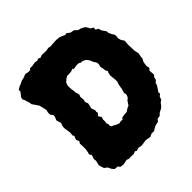

<svg xmlns="http://www.w3.org/2000/svg" viewBox="-188 -841 1013 1013"><g transform="rotate(-45 318.5 -334.0)"><path d="M165 24 145 21 138 10 116 8 105 -5 96 -24 80 -36 74 -54 71 -65 77 -91 76 -107 83 -130 75 -142 79 -156 82 -174V-198L81 -217L88 -228L81 -246L89 -266L84 -275L86 -293L84 -310L80 -335L83 -351L88 -364L80 -391L88 -410L89 -422L78 -436V-452L82 -467L78 -484L72 -509L60 -527L48 -544L46 -557L37 -586L32 -596L35 -610L45 -622L53 -632L54 -646L73 -657L78 -658L103 -670H110L137 -680L157 -676L171 -677L176 -684H193L215 -688L231 -685L243 -690L254 -684L270 -690L284 -689H305L321 -692L331 -689L362 -691L378 -692L400 -690L414 -685L431 -677L443 -679L460 -666L482 -662L498 -647L514 -643L535 -632L545 -618L549 -608L566 -598L564 -584L579 -576L584 -559L600 -536L601 -523L608 -508L618 -491V-482L617 -466L621 -451L632 -434L631 -416L630 -406L631 -380V-363L637 -333L633 -317L632 -301L623 -284L619 -259L623 -240L613 -230L614 -215L615 -198L606 -187L602 -171L589 -159L587 -148L578 -134L565 -115L567 -104L555 -95L548 -77L535 -68L526 -55L515 -45L494 -34L483 -23L463 -19L454 -7L434 -3L419 4L405 13H385L369 21L340 16L305 21L283 17L267 23L258 17L243 23L223 22L208 23L195 18ZM304 -145 316 -148 329 -147 337 -156 343 -157 354 -159 365 -160H374L380 -165L389 -170L395 -174L404 -177L410 -187L414 -192L419 -200L428 -207L433 -213L438 -228L435 -241L438 -253L442 -265L443 -274L445 -285L447 -295L452 -307V-327L450 -336V-347L448 -357L452 -375L456 -383L449 -396L448 -407L446 -417L444 -427L447 -438L448 -446L445 -460L438 -468L434 -477L429 -489L424 -497L415 -507L399 -515H387L377 -521L363 -522L351 -520L336 -518L334 -524L315 -518L300 -517H285L279 -512L274 -511L267 -503L260 -498L256 -492L252 -480V-462L253 -448L255 -437L256 -422L259 -414L262 -402L257 -389L259 -373V-365L256 -354L258 -346L262 -337L259 -320L255 -307L257 -299L263 -285L261 -275L263 -265L258 -259L251 -251L256 -244L262 -234L257 -219L258 -213L257 -203L256 -193L260 -182L259 -174L264 -163L275 -159L283 -154L291 -150Z"/></g></svg>

Font: Winky Rough ExtraBold
Style: Regular
Weight: 800
Designer: Simon Atzbach
Foundry: typofactur
Version: Version 1.206; ttfautohint (v1.8.4.7-5d5b)